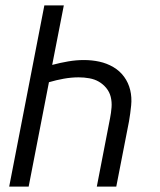

<svg xmlns="http://www.w3.org/2000/svg" viewBox="-20 -690 590 710"><path d="M14 0 144 -670H216L173 -450Q203 -458 232.5 -463Q262 -468 290 -468Q320 -468 347.5 -462Q375 -456 399 -442Q423 -428 439 -406Q455 -384 461.5 -357Q468 -330 465 -300Q462 -270 457 -241L410 0H338L387 -253Q391 -273 392.5 -293Q394 -313 389.5 -331.5Q385 -350 373 -364.5Q361 -379 345.5 -388Q330 -397 310.5 -400.5Q291 -404 271 -404Q244 -404 216 -399Q188 -394 161 -386L86 0Z"/></svg>

Font: Lode
Style: Italic
Weight: 400
Italic angle: -11°
Monospace: yes
Designer: Belleve Invis
Foundry: Belleve Invis
Version: Version 29.2.0; ttfautohint (v1.8.3)